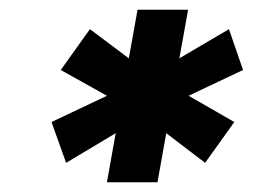

<svg xmlns="http://www.w3.org/2000/svg" viewBox="-20 -770 520 395"><path d="M218 -496 116 -435 86 -519 200 -573 105 -626 165 -710 245 -650 263 -750H367L349 -650L451 -710L480 -626L368 -573L462 -519L402 -435L322 -496L304 -395H200Z"/></svg>

Font: Bai Jamjuree
Style: Bold Italic
Weight: 700
Italic angle: -10°
Designer: Katatrad Aksorn Co.,Ltd.
Foundry: Cadson Demak Co.,Ltd.
Version: Version 1.000; ttfautohint (v1.6)